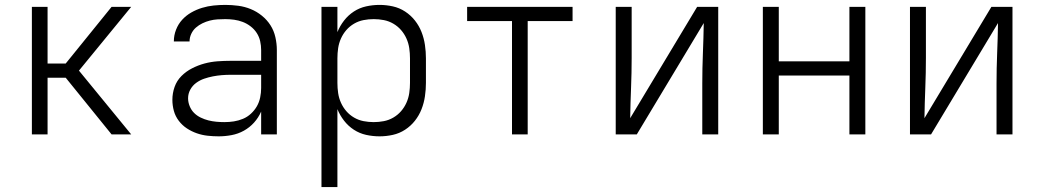

<svg xmlns="http://www.w3.org/2000/svg" viewBox="-20 -548 4240 783"><path d="M435 0 248 -231H174V0H110V-520H174V-289H248L435 -520H515L302 -260L515 0Z M872 8Q849 8 826.5 5.5Q804 3 782.5 -4.5Q761 -12 742 -24.5Q723 -37 709 -55.5Q695 -74 689 -96Q683 -118 683 -141Q683 -168 692 -193.5Q701 -219 720 -238Q739 -257 763.5 -269.5Q788 -282 814 -289Q840 -296 867 -298Q894 -300 921 -300H1045V-344Q1045 -362 1041 -380Q1037 -398 1027 -413.5Q1017 -429 1002 -440.5Q987 -452 970 -458.5Q953 -465 935 -467.5Q917 -470 899 -470Q883 -470 867 -469Q851 -468 835.5 -464Q820 -460 805.5 -453Q791 -446 779 -435.5Q767 -425 760 -410Q753 -395 753 -379H689V-380Q689 -404 698 -427Q707 -450 723 -467.5Q739 -485 760 -497Q781 -509 804 -516Q827 -523 851 -525.5Q875 -528 899 -528Q925 -528 951.5 -524.5Q978 -521 1002.5 -511Q1027 -501 1048 -484Q1069 -467 1083 -445Q1097 -423 1103 -396.5Q1109 -370 1109 -344V0H1045V-93Q1034 -68 1016 -48Q998 -28 974.5 -15Q951 -2 924.5 3Q898 8 872 8ZM895 -50Q915 -50 934 -53Q953 -56 971 -63.5Q989 -71 1003.5 -84.5Q1018 -98 1027.5 -114.5Q1037 -131 1041 -150.5Q1045 -170 1045 -189V-243H921Q902 -243 884 -241.5Q866 -240 848 -236.5Q830 -233 812.5 -227Q795 -221 780 -210Q765 -199 756 -182.5Q747 -166 747 -147Q747 -131 753.5 -115Q760 -99 771.5 -87.5Q783 -76 798.5 -68.5Q814 -61 830 -57Q846 -53 862.5 -51.5Q879 -50 895 -50Z M1291 215V-520H1356V-417Q1366 -442 1383 -464Q1400 -486 1423 -501Q1446 -516 1473 -522Q1500 -528 1528 -528Q1555 -528 1582 -522Q1609 -516 1632 -501Q1655 -486 1672 -464.5Q1689 -443 1699 -417.5Q1709 -392 1713 -364.5Q1717 -337 1717 -310V-210Q1717 -183 1713 -155.5Q1709 -128 1699 -102.5Q1689 -77 1672 -55.5Q1655 -34 1632 -19Q1609 -4 1582 2Q1555 8 1528 8Q1500 8 1473 2Q1446 -4 1423 -19Q1400 -34 1383 -56Q1366 -78 1356 -103V215ZM1504 -50Q1525 -50 1545.5 -54Q1566 -58 1584 -68.5Q1602 -79 1615.5 -94.5Q1629 -110 1637.5 -129Q1646 -148 1649 -168.5Q1652 -189 1652 -210V-310Q1652 -331 1649 -351.5Q1646 -372 1637.5 -391Q1629 -410 1615.5 -425.5Q1602 -441 1584 -451.5Q1566 -462 1545.5 -466Q1525 -470 1504 -470Q1483 -470 1462.5 -466Q1442 -462 1424 -451.5Q1406 -441 1392.5 -425.5Q1379 -410 1370.5 -391Q1362 -372 1359 -351.5Q1356 -331 1356 -310V-210Q1356 -189 1359 -168.5Q1362 -148 1370.5 -129Q1379 -110 1392.5 -94.5Q1406 -79 1424 -68.5Q1442 -58 1462.5 -54Q1483 -50 1504 -50Z M2068 0V-462H1885V-520H2315V-462H2132V0Z M2491 0V-520H2556V-312Q2556 -251 2553.5 -189.5Q2551 -128 2550 -66L2823 -520H2909V0H2844V-208Q2844 -269 2846.5 -330.5Q2849 -392 2850 -454L2577 0Z M3091 0V-520H3156V-298H3444V-520H3509V0H3444V-240H3156V0Z M3691 0V-520H3756V-312Q3756 -251 3753.5 -189.5Q3751 -128 3750 -66L4023 -520H4109V0H4044V-208Q4044 -269 4046.5 -330.5Q4049 -392 4050 -454L3777 0Z"/></svg>

Font: Iosevka Light Extended
Style: Regular
Weight: 300
Width: 7
Monospace: yes
Designer: Belleve Invis
Foundry: Belleve Invis
Version: Version 32.5.0; ttfautohint (v1.8.4)